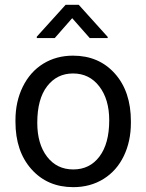

<svg xmlns="http://www.w3.org/2000/svg" viewBox="-20 -770 610 800"><path d="M44.4 -269Q44.4 -346.7 75 -408.7Q105.5 -470.7 159.9 -504.4Q214.4 -538.1 284.2 -538.1Q392.1 -538.1 458.7 -463.4Q525.4 -388.7 525.4 -264.6V-258.3Q525.4 -181.2 495.8 -119.9Q466.3 -58.6 411.4 -24.4Q356.4 9.8 285.2 9.8Q177.7 9.8 111.1 -64.9Q44.4 -139.6 44.4 -262.7ZM135.3 -258.3Q135.3 -170.4 176 -117.2Q216.8 -64 285.2 -64Q354 -64 394.5 -117.9Q435.1 -171.9 435.1 -269Q435.1 -356 393.8 -409.9Q352.5 -463.9 284.2 -463.9Q217.3 -463.9 176.3 -410.6Q135.3 -357.4 135.3 -258.3ZM428.7 -616.2V-611.3H354L280.8 -694.3L208 -611.3H133.3V-617.2L253.4 -750H308.1Z"/></svg>

Font: RobotoSquareBracket
Style: Square-Bracket
Weight: 400
Version: Version 2.137; 2017